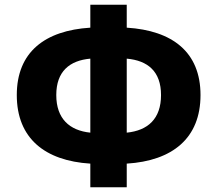

<svg xmlns="http://www.w3.org/2000/svg" viewBox="-20 -778 918 812"><path d="M362 14H516V-86C709 -98 828 -193 828 -376C828 -558 709 -649 516 -661V-758H362V-661C170 -649 51 -558 51 -376C51 -193 170 -98 362 -86ZM362 -217C274 -226 218 -276 218 -376C218 -476 274 -522 362 -530ZM516 -530C605 -522 661 -476 661 -376C661 -275 605 -226 516 -217Z"/></svg>

Font: Noto Sans CJK TC Black
Style: Regular
Weight: 900
Designer: Ryoko NISHIZUKA 西塚涼子 (kana, bopomofo & ideographs); Paul D. Hunt (Latin, Greek & Cyrillic); Sandoll Communications 산돌커뮤니
Foundry: Adobe
Version: Version 2.004;hotconv 1.0.118;makeotfexe 2.5.65603